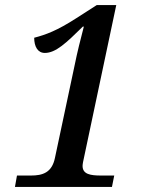

<svg xmlns="http://www.w3.org/2000/svg" viewBox="-20 -738 599 758"><path d="M39 0H422L431 -45H379C337 -45 306 -50 306 -83C306 -90 309 -105 311 -113L439 -718H362L281 -666C205 -617 161 -601 115 -589C115 -554 129 -529 157 -529C200 -529 241 -568 307 -633H311C298 -583 285 -532 275 -482L197 -115C185 -56 148 -45 102 -45H47Z"/></svg>

Font: Noto Serif Tamil Medium
Style: Italic
Weight: 500
Italic angle: -12°
Designer: Indian Type Foundry, Tom Grace, and the Monotype Design Team
Foundry: Monotype Imaging Inc.
Version: Version 2.003